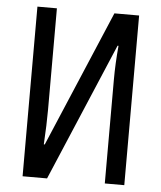

<svg xmlns="http://www.w3.org/2000/svg" viewBox="-52 -759 676 805"><g transform="rotate(5 286.5 -357.0)"><path d="M155 -714V-287Q155 -226 150 -141H154L397 -714H501V0H419V-437Q419 -504 426 -580H422L176 0H73V-714Z"/></g></svg>

Font: Noto Sans UI Cond
Style: Regular
Weight: 400
Width: 3
Designer: Monotype Design Team
Foundry: Monotype Imaging Inc.
Version: Version 1.001